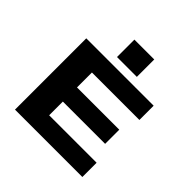

<svg xmlns="http://www.w3.org/2000/svg" viewBox="-229 -1131 1333 1333"><g transform="rotate(45 437.5 -465.0)"><path d="M107 0V-700H768.5V-560H302.5V-413.5H717.5V-274.5H302.5V-140H768.5V0ZM349.5 -930H544.5V-759H349.5Z"/></g></svg>

Font: Trispace SemiExpanded ExtraBold
Style: Regular
Weight: 800
Width: 6
Designer: Tyler Finck
Foundry: Etcetera Type Company
Version: Version 1.210; ttfautohint (v1.8.3)